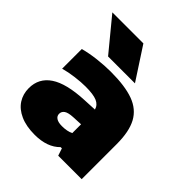

<svg xmlns="http://www.w3.org/2000/svg" viewBox="-219 -954 1111 1111"><g transform="rotate(45 336.0 -398.5)"><path d="M618 -287V0H426L411 -45H401Q346.5 11 244 11Q174 11 125.8 -10.8Q77.5 -32.5 53.2 -70.2Q29 -108 29 -156Q29 -238 96.5 -283.2Q164 -328.5 306 -335L387.5 -339Q379.5 -369 349.2 -382Q319 -395 256 -395Q219 -395 172 -389Q125 -383 86 -372V-533Q134.5 -546 191.5 -552.5Q248.5 -559 298 -559Q414.5 -559 484 -533.5Q553.5 -508 585.8 -448.8Q618 -389.5 618 -287ZM391 -150V-222L329 -219Q291 -217 274.5 -205.8Q258 -194.5 258 -175Q258 -157 273.8 -146.5Q289.5 -136 320 -136Q363 -136 391 -150ZM224 -610 61 -808H315L444 -610Z"/></g></svg>

Font: Encode Sans Expanded Black
Style: Regular
Weight: 900
Width: 7
Designer: Multiple Designers
Foundry: Impallari Type
Version: Version 2.000